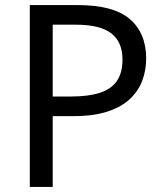

<svg xmlns="http://www.w3.org/2000/svg" viewBox="-20 -734 645 754"><path d="M286 -714Q426 -714 490 -659Q554 -604 554 -504Q554 -460 539.5 -419.5Q525 -379 492 -347Q459 -315 404 -296.5Q349 -278 269 -278H187V0H97V-714ZM278 -637H187V-355H259Q327 -355 372 -369.5Q417 -384 439 -416Q461 -448 461 -500Q461 -569 417 -603Q373 -637 278 -637Z"/></svg>

Font: lhindi85
Style: Book
Weight: 400
Designer: Jelle Bosma - Monotype Design Team
Foundry: Monotype Imaging Inc.
Version: Version 2.003